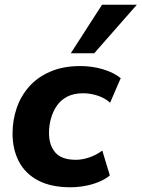

<svg xmlns="http://www.w3.org/2000/svg" viewBox="-20 -780 598 811"><path d="M278 11Q196 11 141.5 -17.5Q87 -46 60 -97.5Q33 -149 33 -216Q33 -271 50 -322Q67 -373 102.5 -413.5Q138 -454 192.5 -477.5Q247 -501 320 -501Q369 -501 414.5 -487.5Q460 -474 490 -450L445 -346Q425 -365 394 -375.5Q363 -386 331 -386Q291 -386 263.5 -371.5Q236 -357 219.5 -332.5Q203 -308 195 -278.5Q187 -249 187 -218Q187 -167 213.5 -136Q240 -105 301 -105Q327 -105 357 -115Q387 -125 412 -144L444 -39Q425 -23 397 -11.5Q369 0 338 5.5Q307 11 278 11ZM279 -555 411 -760H558L378 -555Z"/></svg>

Font: Nunito Sans 12pt ExtraLight 12pt ExtraBold
Style: Italic
Weight: 800
Italic angle: -9°
Version: Version 3.101;gftools[0.9.27]